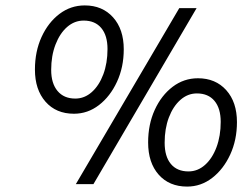

<svg xmlns="http://www.w3.org/2000/svg" viewBox="-20 -680 895 709"><path d="M109 -423Q109 -490 133.5 -543.5Q158 -597 199.5 -628.5Q241 -660 293 -660Q358 -660 397.5 -616Q437 -572 437 -498Q437 -432 412 -378Q387 -324 345.5 -292Q304 -260 253 -260Q187 -260 148 -304.5Q109 -349 109 -423ZM642 -650H706L325 0H260ZM377 -499Q377 -549 354 -576.5Q331 -604 289 -604Q255 -604 228 -580.5Q201 -557 185 -515.5Q169 -474 169 -422Q169 -372 192.5 -344Q216 -316 258 -316Q292 -316 319 -340Q346 -364 361.5 -405.5Q377 -447 377 -499ZM527 -154Q527 -221 551.5 -274.5Q576 -328 617.5 -359.5Q659 -391 711 -391Q776 -391 815.5 -347Q855 -303 855 -229Q855 -163 830 -109Q805 -55 763.5 -23Q722 9 671 9Q605 9 566 -35Q527 -79 527 -154ZM795 -230Q795 -280 772 -307.5Q749 -335 707 -335Q673 -335 646 -311Q619 -287 603.5 -246Q588 -205 588 -153Q588 -102 611 -74.5Q634 -47 676 -47Q710 -47 737 -71Q764 -95 779.5 -136.5Q795 -178 795 -230Z"/></svg>

Font: Overused Grotesk Book
Style: Italic
Weight: 350
Italic angle: -10°
Version: Version 0.003